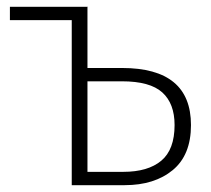

<svg xmlns="http://www.w3.org/2000/svg" viewBox="-20 -542 618 562"><path d="M539 -176Q539 -88 485.5 -44Q432 0 345 0H190V-483H9V-522H237L236 -521V-343H337Q539 -343 539 -176ZM491 -176Q491 -239 455 -271.5Q419 -304 337 -304H236V-39H341Q413 -39 452 -71.5Q491 -104 491 -176Z"/></svg>

Font: FiraGO ExtraLight
Style: Regular
Weight: 200
Designer: bBox Type
Foundry: bBox Type GmbH
Version: Version 1.001